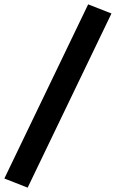

<svg xmlns="http://www.w3.org/2000/svg" viewBox="-84 -785 532 882"><path d="M43 77 -64 35 321 -765 428 -723Z"/></svg>

Font: Nunito Sans 10pt ExtraBold
Style: Italic
Weight: 800
Italic angle: -9°
Designer: Vernon Adams
Foundry: Vernon Adams
Version: Version 3.101;gftools[0.9.27]